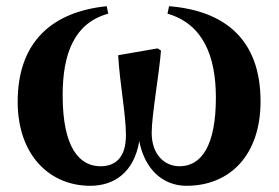

<svg xmlns="http://www.w3.org/2000/svg" viewBox="-20 -582 898 619"><path d="M520 -538C633 -505 676 -404 676 -267C676 -112 629 -46 559 -46C510 -46 469 -84 469 -154C469 -210 494 -349 499 -419L488 -426L361 -404C366 -313 386 -214 386 -146C386 -74 352 -46 304 -46C237 -46 182 -104 182 -275C182 -410 220 -508 329 -538L324 -562C147 -544 37 -446 37 -254C37 -83 139 17 271 17C348 17 412 -26 429 -127C447 -34 507 17 581 17C724 17 820 -85 820 -255C820 -458 701 -548 525 -562Z"/></svg>

Font: Noto Serif KR Black
Style: Regular
Weight: 900
Version: Version 1.001;PS 1.001;hotconv 16.6.54;makeotf.lib2.5.65590